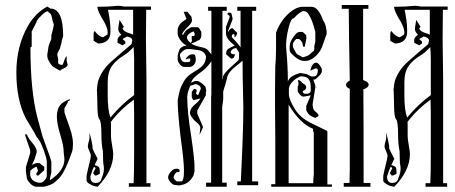

<svg xmlns="http://www.w3.org/2000/svg" viewBox="-20 -742 1808 763"><path d="M169 -697Q161 -697 143 -679Q125 -661 125 -654L106 -617V-557Q106 -556 104 -556H103L101 -552Q101 -382 128 -277L149 -200L178 -120L184 -100V-57L178 -31L179 -26Q236 -64 236 -109Q236 -115 234.5 -124.5Q233 -134 233 -141Q233 -162 219.5 -206.5Q206 -251 206 -278Q206 -308 218.5 -323.5Q231 -339 258 -348Q258 -341 253 -341Q248 -341 250 -336L236 -312V-298L237 -292Q261 -225 264 -213Q270 -188 270 -171Q270 -149 266 -138Q237 -55 214 -33L203 -23Q203 -22 195 -16Q186 -8 155 0H121Q110 -2 98 -15Q86 -28 86 -39L83 -61V-78L100 -134V-145L80 -204Q81 -205 81 -207Q81 -209 82 -210Q86 -208 87.5 -205.5Q89 -203 91 -198.5Q93 -194 96 -190Q98 -186 107 -176Q116 -166 121 -156.5Q126 -147 126 -138L117 -108L107 -87L124 -94H137L156 -79V-68Q156 -64 145 -56Q143 -54 138 -49.5Q133 -45 132 -44Q124 -44 124 -52L131 -63L126 -79Q121 -79 110.5 -72Q100 -65 100 -61V-46Q104 -21 133 -16H143Q151 -18 158.5 -27Q166 -36 166 -44V-101L163 -117Q145 -178 127 -196Q125 -198 116 -216Q113 -221 83 -271Q45 -345 45 -454Q45 -558 91 -639Q120 -690 168 -716L180 -708Q231 -708 231 -599L225 -579V-574L218 -549L208 -530V-522L211 -509V-493Q211 -486 225 -484Q227 -483 229 -485.5Q231 -488 233 -495Q240 -516 245 -519V-501L249 -484Q247 -478 241.5 -474.5Q236 -471 229 -468Q222 -465 219 -463L222 -462L224 -460Q218 -461 204 -469Q190 -477 187 -480Q168 -505 168 -518V-527L170 -537Q172 -551 172 -552Q172 -557 177 -570L184 -587V-601L191 -628L194 -644L189 -660L186 -674Q183 -689 173 -693Q173 -697 169 -697Z M419 -275Q464 -329 513 -364V-506Q513 -521 511 -555Q487 -530 474 -523Q442 -504 425 -480Q408 -456 408 -415V-363Q408 -303 419 -275ZM367 -326Q367 -349 366 -365Q365 -381 365 -385Q367 -410 370 -420Q384 -463 422 -497Q487 -554 495 -560L503 -567L506 -583Q503 -593 485 -597L467 -587L478 -577V-569L467 -562L447 -572V-583Q446 -592 462 -604Q450 -616 450 -626Q450 -633 452.5 -646.5Q455 -660 455 -663L472 -636L467 -628Q473 -617 488 -612Q505 -607 509 -604V-703H409Q419 -656 419 -621V-617Q419 -570 370 -569L352 -580V-611L356 -619Q373 -596 390 -594L407 -605L408 -613Q408 -629 394 -655Q367 -698 367 -715Q413 -715 448 -719H452Q460 -719 473 -716H580V-703H561Q560 -652 560 -598V-583Q560 -581 562 -425V-146V-14H578V0H492V-14H511Q513 -48 513 -139V-292Q512 -319 512 -346Q463 -311 427 -266Q425 -263 423 -260.5Q421 -258 420 -257V-256Q421 -256 421 -250V-201Q421 -189 425.5 -164.5Q430 -140 430 -130Q430 -64 368 0Q367 1 366 1V0Q345 -4 340 -9Q327 -15 324 -23V-37Q323 -43 329 -67Q341 -114 341 -123Q341 -130 335 -142Q329 -154 329 -160Q329 -168 335 -188Q337 -203 335 -214Q337 -212 342.5 -187.5Q348 -163 348 -157V-156Q347 -155 347 -154Q347 -153 349 -149Q351 -145 351.5 -143.5Q352 -142 353 -140L368 -111L356 -86Q371 -82 374 -76.5Q377 -71 377 -52Q362 -42 357 -45L350 -54L360 -74L356 -78H353L348 -67L339 -41Q339 -15 360 -15Q365 -15 368.5 -16Q372 -17 374 -18Q376 -19 378.5 -22Q381 -25 381.5 -26.5Q382 -28 384 -34Q386 -40 387 -42Q393 -58 393 -72Q393 -80 392 -83Q389 -98 389 -141Q383 -169 383 -205Q383 -260 375 -268Q367 -276 367 -326Z M750 -617Q742 -616 732.5 -608.5Q723 -601 723 -593Q723 -582 738 -571Q746 -582 742 -582V-599H752L754 -607ZM884 -685Q884 -692 891 -692Q901 -692 901 -683L904 -670Q905 -668 904 -667Q903 -666 904 -664L886 -619L888 -615Q893 -630 904 -630L923 -611Q918 -595 912 -594V-604L906 -607Q901 -602 901 -598Q901 -594 904 -591L912 -583Q922 -574 936 -554V-699H923V-715H998V-699H982V-21H1006V-6H923V-21H937Q947 -222 947 -314Q947 -339 945.5 -386.5Q944 -434 944 -501Q938 -495 920.5 -481.5Q903 -468 893.5 -456Q884 -444 882 -431Q881 -425 877.5 -413Q874 -401 870.5 -390Q867 -379 867 -378V-345L863 -317V-16H881V0H799V-16H819V-357L820 -366V-499Q807 -478 786 -461Q761 -443 753 -435Q743 -425 739 -413L754 -420H766Q769 -420 782 -411Q784 -410 796 -398Q797 -397 800 -380L798 -377V-363L764 -303V-290L787 -237L773 -206L776 -234Q776 -240 771.5 -245.5Q767 -251 760 -257Q753 -263 751 -265Q735 -284 735 -293Q735 -308 750 -323L764 -335Q771 -341 777 -351L753 -345Q749 -342 745.5 -348Q742 -354 742 -358V-376Q749 -389 754 -389Q762 -386 762 -383L759 -370L762 -367Q765 -364 767 -363L778 -389Q778 -403 758 -408L736 -401L727 -377L724 -359Q724 -298 739 -206Q753 -111 753 -80V-61L749 -45Q734 -15 706 -8L693 -5L675 -7Q667 -7 657.5 -18Q648 -29 648 -37Q648 -47 658 -58.5Q668 -70 676 -71Q694 -74 694 -63L692 -58H682Q670 -46 670 -37Q670 -33 675.5 -27Q681 -21 685 -21H700Q711 -21 711 -61V-68Q711 -101 698 -195Q686 -297 686 -344L693 -377Q696 -393 712 -421Q724 -441 752 -457Q776 -471 786.5 -483Q797 -495 799 -516Q794 -539 767 -543L736 -547H725Q717 -547 708 -540Q699 -533 696 -528L695 -521L696 -517L699 -507L704 -499L712 -495H723Q736 -495 736 -501V-509H728L718 -506Q719 -512 727 -519Q735 -526 742 -526H749Q758 -526 758 -504Q758 -493 750.5 -484.5Q743 -476 733 -476H712Q703 -476 694.5 -486.5Q686 -497 686 -507V-522Q691 -541 694 -546.5Q697 -552 708 -558L721 -561Q700 -572 689 -596Q686 -603 686 -609V-621Q686 -645 716 -663Q721 -666 721 -667L710 -695H725L741 -675L743 -662Q743 -652 729 -638Q705 -614 704 -607L707 -602Q716 -621 728 -627Q738 -634 741 -634H763Q767 -634 770 -631Q773 -628 775.5 -623Q778 -618 780 -616V-600Q780 -594 776 -587.5Q772 -581 766 -581L758 -576L740 -569Q743 -566 753 -562L765 -558L777 -555L787 -553Q803 -549 810 -538Q816 -530 820 -526V-699H807V-715H881V-699H864V-431L866 -425V-435Q866 -447 898 -476L919 -495Q930 -503 930 -511V-533L919 -551Q911 -551 904 -546Q897 -541 897 -534Q897 -526 915 -526Q911 -519 911 -517Q909 -509 898 -509L879 -526V-533Q879 -539 883 -544Q887 -549 891 -550L894 -552L900 -555L913 -561Q878 -587 878 -610V-635L892 -672Q896 -679 884 -685Z M1146 -669Q1136 -669 1126.5 -630Q1117 -591 1117 -563Q1117 -549 1118 -542Q1124 -476 1124 -418Q1130 -440 1173 -452L1197 -448L1218 -438H1225Q1243 -438 1243 -464Q1243 -468 1236 -471L1213 -461Q1221 -493 1236 -493Q1246 -493 1256 -474Q1259 -470 1259 -467V-459Q1259 -448 1238 -431L1232 -426H1225L1233 -402V-394L1222 -326L1224 -316Q1224 -306 1233 -299Q1246 -289 1246 -284Q1245 -278 1240.5 -277.5Q1236 -277 1235 -273Q1213 -280 1205 -290Q1197 -301 1197 -306V-321L1215 -363L1187 -358H1186Q1179 -358 1171 -367Q1163 -376 1163 -382V-397Q1166 -403 1166 -406V-415L1164 -420Q1164 -424 1168 -424L1177 -418Q1179 -413 1188 -408Q1197 -403 1197 -396Q1197 -385 1183 -380Q1183 -369 1196 -369Q1214 -369 1215 -382V-395Q1215 -438 1182 -438L1176 -439Q1160 -434 1145.5 -420.5Q1131 -407 1128 -391V-368Q1128 -346 1154 -305Q1176 -272 1218 -252L1243 -240L1273 -225Q1281 -223 1281 -219V-9H1299V0H1058V-10H1074V-191L1073 -316V-396L1074 -479L1076 -509L1077 -549V-612Q1087 -641 1107 -667Q1141 -709 1177 -715H1218Q1241 -715 1259 -674Q1261 -670 1264 -661Q1267 -657 1268.5 -654Q1270 -651 1271.5 -647Q1273 -643 1274 -640L1278 -618V-607L1260 -556Q1253 -537 1235.5 -520Q1218 -503 1199 -500H1187Q1167 -500 1139 -528Q1131 -536 1131 -545V-560Q1132 -561 1132 -565Q1132 -574 1144 -592Q1158 -615 1170 -615H1183L1197 -602V-597L1198 -591L1191 -556Q1186 -555 1184.5 -558Q1183 -561 1183 -566Q1183 -571 1177 -579Q1171 -587 1166 -587H1157Q1144 -574 1144 -566V-555L1155 -534Q1159 -527 1165 -524L1175 -519L1182 -514Q1204 -519 1212 -527Q1223 -538 1227 -539L1229 -546V-559L1233 -576V-616Q1220 -666 1207 -684Q1199 -698 1187 -698Q1174 -698 1147 -669ZM1227 -48V-214L1224 -222V-230Q1171 -252 1127 -326V-14H1225Q1225 -38 1227 -48ZM1238 -392H1237L1238 -395L1239 -394Z M1424 -387Q1425 -262 1425 -15H1452V0H1346V-15H1369L1370 -72V-389Q1355 -395 1355 -405Q1355 -414 1370 -422Q1366 -626 1366 -707H1338V-722H1444V-707H1423V-424Q1445 -416 1445 -406Q1445 -394 1424 -387Z M1598 -275Q1643 -329 1692 -364V-506Q1692 -521 1690 -555Q1666 -530 1653 -523Q1621 -504 1604 -480Q1587 -456 1587 -415V-363Q1587 -303 1598 -275ZM1546 -326Q1546 -349 1545 -365Q1544 -381 1544 -385Q1546 -410 1549 -420Q1563 -463 1601 -497Q1666 -554 1674 -560L1682 -567L1685 -583Q1682 -593 1664 -597L1646 -587L1657 -577V-569L1646 -562L1626 -572V-583Q1625 -592 1641 -604Q1629 -616 1629 -626Q1629 -633 1631.5 -646.5Q1634 -660 1634 -663L1651 -636L1646 -628Q1652 -617 1667 -612Q1684 -607 1688 -604V-703H1588Q1598 -656 1598 -621V-617Q1598 -570 1549 -569L1531 -580V-611L1535 -619Q1552 -596 1569 -594L1586 -605L1587 -613Q1587 -629 1573 -655Q1546 -698 1546 -715Q1592 -715 1627 -719H1631Q1639 -719 1652 -716H1759V-703H1740Q1739 -652 1739 -598V-583Q1739 -581 1741 -425V-146V-14H1757V0H1671V-14H1690Q1692 -48 1692 -139V-292Q1691 -319 1691 -346Q1642 -311 1606 -266Q1604 -263 1602 -260.5Q1600 -258 1599 -257V-256Q1600 -256 1600 -250V-201Q1600 -189 1604.5 -164.5Q1609 -140 1609 -130Q1609 -64 1547 0Q1546 1 1545 1V0Q1524 -4 1519 -9Q1506 -15 1503 -23V-37Q1502 -43 1508 -67Q1520 -114 1520 -123Q1520 -130 1514 -142Q1508 -154 1508 -160Q1508 -168 1514 -188Q1516 -203 1514 -214Q1516 -212 1521.5 -187.5Q1527 -163 1527 -157V-156Q1526 -155 1526 -154Q1526 -153 1528 -149Q1530 -145 1530.5 -143.5Q1531 -142 1532 -140L1547 -111L1535 -86Q1550 -82 1553 -76.5Q1556 -71 1556 -52Q1541 -42 1536 -45L1529 -54L1539 -74L1535 -78H1532L1527 -67L1518 -41Q1518 -15 1539 -15Q1544 -15 1547.5 -16Q1551 -17 1553 -18Q1555 -19 1557.5 -22Q1560 -25 1560.5 -26.5Q1561 -28 1563 -34Q1565 -40 1566 -42Q1572 -58 1572 -72Q1572 -80 1571 -83Q1568 -98 1568 -141Q1562 -169 1562 -205Q1562 -260 1554 -268Q1546 -276 1546 -326Z"/></svg>

Font: Bukvitsa
Style: Regular
Weight: 500
Foundry: Ponomar Technologies, Inc.
Version: Version 1.1